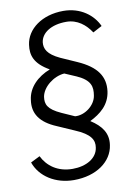

<svg xmlns="http://www.w3.org/2000/svg" viewBox="-91 -809 648 938"><g transform="rotate(-10 233.0 -340.5)"><path d="M327 -199C379 -225 426 -261 435 -328C444 -399 410 -452 315 -494L236 -529C174 -558 162 -587 165 -618C171 -664 220 -697 295 -697C350 -697 390 -664 417 -623L462 -647C437 -703 376 -752 290 -752C184 -752 107 -694 97 -618C90 -568 102 -524 176 -482C114 -458 66 -412 59 -351C49 -286 80 -237 162 -203L244 -167C321 -135 337 -103 331 -67C324 -15 270 16 202 16C128 16 78 -22 53 -73L7 -50C32 22 107 71 199 71C311 71 390 13 401 -67C410 -125 380 -165 327 -199ZM195 -263C129 -293 120 -319 125 -355C133 -402 188 -446 242 -450L300 -425C367 -395 373 -361 366 -319C359 -271 306 -231 258 -235Z"/></g></svg>

Font: Cheyenne Sans Light
Style: Italic
Weight: 300
Italic angle: -8.13011°
Designer: The Public Sans project authors (U.S. Web Design System), Libre Franklin designed by Pablo Impallari and Rodrigo Fuenzal
Foundry: The Cheyenne Sans Project Authors
Version: Version 2.007